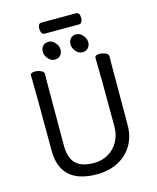

<svg xmlns="http://www.w3.org/2000/svg" viewBox="-145 -1103 1001 1226"><g transform="rotate(-15 355.0 -490.0)"><path d="M342.3 23.9Q100.1 23.9 100.1 -198.2Q100.1 -575.2 97.2 -694.8Q97.2 -712.9 127.9 -712.9Q147 -712.9 166.5 -704.3Q186 -695.8 186 -680.2Q186 -662.1 185.1 -648.9Q184.1 -584 184.1 -210Q184.1 -125 223.1 -87.9Q262.2 -50.8 342.3 -50.8Q395 -50.8 437.5 -75.4Q480 -100.1 503.7 -144Q527.3 -188 527.3 -242.2Q527.3 -580.1 523.9 -696.8Q523.9 -714.8 555.2 -714.8Q574.2 -714.8 593.8 -706.5Q613.3 -698.2 613.3 -682.1Q613.3 -666 612.3 -653.8Q611.3 -594.2 611.3 -230Q611.3 -153.8 577.1 -96.4Q543 -39.1 482.2 -7.6Q421.4 23.9 342.3 23.9ZM454.1 -752.9Q429.2 -752.9 410.6 -774.9Q392.1 -796.9 392.1 -819.8Q392.1 -844.2 405.5 -859.1Q418.9 -874 444.3 -874Q467.3 -874 486.3 -852.1Q505.4 -830.1 505.4 -806.2Q505.4 -783.2 491.2 -768.1Q477.1 -752.9 454.1 -752.9ZM271 -752.9Q246.1 -752.9 227.5 -774.9Q209 -796.9 209 -819.8Q209 -844.2 222.7 -859.1Q236.3 -874 261.2 -874Q284.2 -874 303.2 -852.1Q322.3 -830.1 322.3 -806.2Q322.3 -783.2 308.1 -768.1Q293.9 -752.9 271 -752.9ZM477.1 -930.2H249Q237.3 -930.2 231.2 -942.1Q225.1 -954.1 225.1 -967.8Q225.1 -1003.9 250 -1003.9H478Q502 -1003.9 502 -966.8Q502 -954.1 496.1 -942.1Q490.2 -930.2 477.1 -930.2Z"/></g></svg>

Font: LXGW WenKai GB Screen
Style: Regular
Weight: 400
Designer: LXGW / Fontworks Inc.
Foundry: LXGW / Fontworks Inc.
Version: Version 1.321;February 19, 2024;FontCreator 14.0.0.2901 64-b